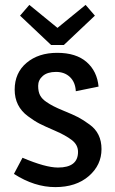

<svg xmlns="http://www.w3.org/2000/svg" viewBox="-20 -753 469 785"><path d="M383 -399 290 -380Q288 -417 266 -438Q244 -459 209 -459Q174 -459 155 -442.5Q136 -426 136 -402Q136 -378 144 -363Q152 -348 170 -336Q194 -319 237 -301.5Q280 -284 300 -273.5Q320 -263 346 -244Q395 -209 395 -143.5Q395 -78 343 -33Q291 12 206 12Q121 12 37 -42L72 -108Q166 -68 217 -68Q299 -68 299 -132Q299 -161 273.5 -180.5Q248 -200 205 -218.5Q162 -237 141.5 -247.5Q121 -258 94 -278Q40 -318 40 -386.5Q40 -455 88.5 -496Q137 -537 214 -537Q291 -537 334 -499.5Q377 -462 383 -399ZM368 -689 241 -569H189L62 -689L100 -733L215 -639L330 -733Z"/></svg>

Font: Magra
Style: Regular
Weight: 400
Designer: Viviana Monsalve
Foundry: Viviana Monsalve
Version: Version 1.001